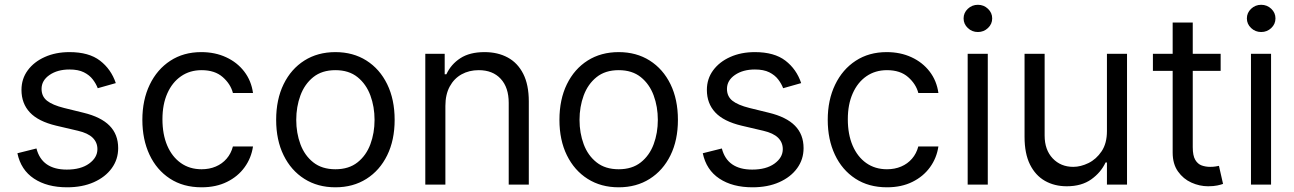

<svg xmlns="http://www.w3.org/2000/svg" viewBox="-20 -770 5399 801"><path d="M463.1 -423.3 387.8 -402Q380.7 -420.8 367 -438.7Q353.3 -456.7 329.9 -468.4Q306.5 -480.1 269.9 -480.1Q219.8 -480.1 186.6 -457.2Q153.4 -434.3 153.4 -399.1Q153.4 -367.9 176.1 -349.8Q198.9 -331.7 247.2 -319.6L328.1 -299.7Q401.3 -282 437.1 -245.6Q473 -209.2 473 -152Q473 -105.1 446.2 -68.2Q419.4 -31.2 371.4 -9.9Q323.5 11.4 259.9 11.4Q176.5 11.4 121.8 -24.9Q67.1 -61.1 52.6 -130.7L132.1 -150.6Q143.5 -106.5 175.2 -84.5Q207 -62.5 258.5 -62.5Q317.1 -62.5 351.7 -87.5Q386.4 -112.6 386.4 -147.7Q386.4 -176.1 366.5 -195.5Q346.6 -214.8 305.4 -224.4L214.5 -245.7Q139.6 -263.5 104.6 -301Q69.6 -338.4 69.6 -394.9Q69.6 -441.1 95.7 -476.6Q121.8 -512.1 167.1 -532.3Q212.4 -552.6 269.9 -552.6Q350.9 -552.6 397.2 -517Q443.5 -481.5 463.1 -423.3Z M821 11.4Q744.3 11.4 688.9 -24.9Q633.5 -61.1 603.7 -124.6Q573.9 -188.2 573.9 -269.9Q573.9 -353 604.6 -416.7Q635.3 -480.5 690.5 -516.5Q745.7 -552.6 819.6 -552.6Q877.1 -552.6 923.3 -531.2Q969.5 -509.9 998.9 -471.6Q1028.4 -433.2 1035.5 -382.1H951.7Q942.1 -419.4 909.3 -448.3Q876.4 -477.3 821 -477.3Q772 -477.3 735.3 -451.9Q698.5 -426.5 678.1 -380.5Q657.7 -334.5 657.7 -272.7Q657.7 -209.5 677.7 -162.6Q697.8 -115.8 734.6 -89.8Q771.3 -63.9 821 -63.9Q853.7 -63.9 880.3 -75.3Q907 -86.6 925.4 -108Q943.9 -129.3 951.7 -159.1H1035.5Q1028.4 -110.8 1000.5 -72.3Q972.7 -33.7 927 -11.2Q881.4 11.4 821 11.4Z M1379.3 11.4Q1305.4 11.4 1249.8 -23.8Q1194.2 -58.9 1163.2 -122.2Q1132.1 -185.4 1132.1 -269.9Q1132.1 -355.1 1163.2 -418.7Q1194.2 -482.2 1249.8 -517.4Q1305.4 -552.6 1379.3 -552.6Q1453.1 -552.6 1508.7 -517.4Q1564.3 -482.2 1595.3 -418.7Q1626.4 -355.1 1626.4 -269.9Q1626.4 -185.4 1595.3 -122.2Q1564.3 -58.9 1508.7 -23.8Q1453.1 11.4 1379.3 11.4ZM1379.3 -63.9Q1435.4 -63.9 1471.6 -92.7Q1507.8 -121.4 1525.2 -168.3Q1542.6 -215.2 1542.6 -269.9Q1542.6 -324.6 1525.2 -371.8Q1507.8 -419 1471.6 -448.2Q1435.4 -477.3 1379.3 -477.3Q1323.2 -477.3 1286.9 -448.2Q1250.7 -419 1233.3 -371.8Q1215.9 -324.6 1215.9 -269.9Q1215.9 -215.2 1233.3 -168.3Q1250.7 -121.4 1286.9 -92.7Q1323.2 -63.9 1379.3 -63.9Z M1838.1 -328.1V0H1754.3V-545.5H1835.2V-460.2H1842.3Q1861.5 -501.8 1900.6 -527.2Q1939.6 -552.6 2001.4 -552.6Q2056.8 -552.6 2098.4 -530Q2139.9 -507.5 2163 -461.8Q2186.1 -416.2 2186.1 -346.6V0H2102.3V-340.9Q2102.3 -405.2 2068.9 -441.2Q2035.5 -477.3 1977.3 -477.3Q1937.1 -477.3 1905.7 -459.9Q1874.3 -442.5 1856.2 -409.1Q1838.1 -375.7 1838.1 -328.1Z M2561.1 11.4Q2487.2 11.4 2431.6 -23.8Q2376.1 -58.9 2345 -122.2Q2313.9 -185.4 2313.9 -269.9Q2313.9 -355.1 2345 -418.7Q2376.1 -482.2 2431.6 -517.4Q2487.2 -552.6 2561.1 -552.6Q2634.9 -552.6 2690.5 -517.4Q2746.1 -482.2 2777.2 -418.7Q2808.2 -355.1 2808.2 -269.9Q2808.2 -185.4 2777.2 -122.2Q2746.1 -58.9 2690.5 -23.8Q2634.9 11.4 2561.1 11.4ZM2561.1 -63.9Q2617.2 -63.9 2653.4 -92.7Q2689.6 -121.4 2707 -168.3Q2724.4 -215.2 2724.4 -269.9Q2724.4 -324.6 2707 -371.8Q2689.6 -419 2653.4 -448.2Q2617.2 -477.3 2561.1 -477.3Q2505 -477.3 2468.8 -448.2Q2432.5 -419 2415.1 -371.8Q2397.7 -324.6 2397.7 -269.9Q2397.7 -215.2 2415.1 -168.3Q2432.5 -121.4 2468.8 -92.7Q2505 -63.9 2561.1 -63.9Z M3322.4 -423.3 3247.2 -402Q3240.1 -420.8 3226.4 -438.7Q3212.7 -456.7 3189.3 -468.4Q3165.8 -480.1 3129.3 -480.1Q3079.2 -480.1 3046 -457.2Q3012.8 -434.3 3012.8 -399.1Q3012.8 -367.9 3035.5 -349.8Q3058.2 -331.7 3106.5 -319.6L3187.5 -299.7Q3260.7 -282 3296.5 -245.6Q3332.4 -209.2 3332.4 -152Q3332.4 -105.1 3305.6 -68.2Q3278.8 -31.2 3230.8 -9.9Q3182.9 11.4 3119.3 11.4Q3035.9 11.4 2981.2 -24.9Q2926.5 -61.1 2911.9 -130.7L2991.5 -150.6Q3002.8 -106.5 3034.6 -84.5Q3066.4 -62.5 3117.9 -62.5Q3176.5 -62.5 3211.1 -87.5Q3245.7 -112.6 3245.7 -147.7Q3245.7 -176.1 3225.9 -195.5Q3206 -214.8 3164.8 -224.4L3073.9 -245.7Q2998.9 -263.5 2964 -301Q2929 -338.4 2929 -394.9Q2929 -441.1 2955.1 -476.6Q2981.2 -512.1 3026.5 -532.3Q3071.7 -552.6 3129.3 -552.6Q3210.2 -552.6 3256.6 -517Q3302.9 -481.5 3322.4 -423.3Z M3680.4 11.4Q3603.7 11.4 3548.3 -24.9Q3492.9 -61.1 3463.1 -124.6Q3433.2 -188.2 3433.2 -269.9Q3433.2 -353 3464 -416.7Q3494.7 -480.5 3549.9 -516.5Q3605.1 -552.6 3679 -552.6Q3736.5 -552.6 3782.7 -531.2Q3828.8 -509.9 3858.3 -471.6Q3887.8 -433.2 3894.9 -382.1H3811.1Q3801.5 -419.4 3768.6 -448.3Q3735.8 -477.3 3680.4 -477.3Q3631.4 -477.3 3594.6 -451.9Q3557.9 -426.5 3537.5 -380.5Q3517 -334.5 3517 -272.7Q3517 -209.5 3537.1 -162.6Q3557.2 -115.8 3593.9 -89.8Q3630.7 -63.9 3680.4 -63.9Q3713.1 -63.9 3739.7 -75.3Q3766.3 -86.6 3784.8 -108Q3803.3 -129.3 3811.1 -159.1H3894.9Q3887.8 -110.8 3859.9 -72.3Q3832 -33.7 3786.4 -11.2Q3740.8 11.4 3680.4 11.4Z M4017 0V-545.5H4100.9V0ZM4059.7 -636.4Q4035.2 -636.4 4017.6 -653.1Q4000 -669.7 4000 -693.2Q4000 -716.6 4017.6 -733.3Q4035.2 -750 4059.7 -750Q4084.2 -750 4101.7 -733.3Q4119.3 -716.6 4119.3 -693.2Q4119.3 -669.7 4101.7 -653.1Q4084.2 -636.4 4059.7 -636.4Z M4598 -223V-545.5H4681.8V0H4598V-92.3H4592.3Q4573.2 -50.8 4532.7 -21.8Q4492.2 7.1 4430.4 7.1Q4379.3 7.1 4339.5 -15.4Q4299.7 -38 4277 -83.6Q4254.3 -129.3 4254.3 -198.9V-545.5H4338.1V-204.5Q4338.1 -144.9 4371.6 -109.4Q4405.2 -73.9 4457.4 -73.9Q4488.6 -73.9 4521.1 -89.8Q4553.6 -105.8 4575.8 -138.8Q4598 -171.9 4598 -223Z M5072.4 -545.5V-474.4H4789.8V-545.5ZM4872.2 -676.1H4956V-156.2Q4956 -120.7 4966.4 -103.2Q4976.9 -85.6 4993.4 -79.7Q5009.9 -73.9 5028.4 -73.9Q5042.3 -73.9 5051.1 -75.5Q5060 -77.1 5065.3 -78.1L5082.4 -2.8Q5073.9 0.4 5058.6 3.7Q5043.3 7.1 5019.9 7.1Q4984.4 7.1 4950.5 -8.2Q4916.5 -23.4 4894.4 -54.7Q4872.2 -85.9 4872.2 -133.5Z M5198.9 0V-545.5H5282.7V0ZM5241.5 -636.4Q5217 -636.4 5199.4 -653.1Q5181.8 -669.7 5181.8 -693.2Q5181.8 -716.6 5199.4 -733.3Q5217 -750 5241.5 -750Q5266 -750 5283.6 -733.3Q5301.1 -716.6 5301.1 -693.2Q5301.1 -669.7 5283.6 -653.1Q5266 -636.4 5241.5 -636.4Z"/></svg>

Font: InterMG
Style: Regular
Weight: 400
Designer: Rasmus Andersson
Foundry: rsms
Version: Version 3.019;December 26, 2023;FontCreator 15.0.0.2955 64-b